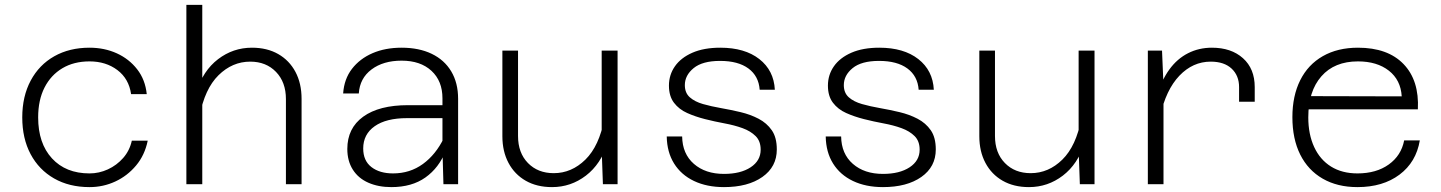

<svg xmlns="http://www.w3.org/2000/svg" viewBox="-20 -753 5890 785"><path d="M346 12Q263 12 201 -23.5Q139 -59 105 -123Q71 -187 71 -273Q71 -359 105.5 -423.5Q140 -488 202 -523Q264 -558 346 -558Q407 -558 457.5 -535Q508 -512 541 -469.5Q574 -427 580 -368H516Q507 -431 460 -466.5Q413 -502 346 -502Q282 -502 235 -474Q188 -446 162 -395Q136 -344 136 -273Q136 -167 192.5 -105.5Q249 -44 346 -44Q385 -44 421 -60.5Q457 -77 483.5 -107Q510 -137 519 -178H584Q572 -119 536.5 -76.5Q501 -34 451.5 -11Q402 12 346 12Z M1149 0V-348Q1149 -417 1108.5 -459Q1068 -501 1003 -501Q930 -501 873.5 -445.5Q817 -390 796 -278L783 -377Q810 -464 871.5 -511Q933 -558 1010 -558Q1072 -558 1117.5 -532Q1163 -506 1188 -459Q1213 -412 1213 -349V0ZM742 0V-733H807V0Z M1793 0 1789 -142V-351Q1789 -422 1744 -463.5Q1699 -505 1622 -505Q1547 -505 1499 -469Q1451 -433 1447 -371H1383Q1387 -430 1419 -471.5Q1451 -513 1503 -535.5Q1555 -558 1622 -558Q1693 -558 1745 -533Q1797 -508 1825 -461Q1853 -414 1853 -349V0ZM1580 12Q1527 12 1486 -6Q1445 -24 1422.5 -59.5Q1400 -95 1400 -144Q1400 -229 1465 -276Q1530 -323 1648 -323H1801V-270H1644Q1559 -270 1512 -237Q1465 -204 1465 -146Q1465 -96 1498.5 -70Q1532 -44 1587 -44Q1656 -44 1709 -82.5Q1762 -121 1795 -189L1802 -136Q1775 -67 1719.5 -27.5Q1664 12 1580 12Z M2098 -546V-197Q2098 -128 2138.5 -86.5Q2179 -45 2244 -45Q2317 -45 2373.5 -100.5Q2430 -156 2451 -268L2464 -168Q2437 -82 2375.5 -35Q2314 12 2237 12Q2175 12 2129.5 -14Q2084 -40 2059 -87Q2034 -134 2034 -196V-546ZM2505 -546V0H2445L2440 -141V-546Z M2940 12Q2870 12 2817.5 -13Q2765 -38 2736 -84.5Q2707 -131 2706 -195H2769Q2770 -124 2817 -83Q2864 -42 2940 -42Q3008 -42 3049 -69Q3090 -96 3090 -141Q3090 -176 3069.5 -196.5Q3049 -217 3016 -229Q2983 -241 2942.5 -248.5Q2902 -256 2862.5 -266Q2823 -276 2789.5 -291Q2756 -306 2735.5 -333Q2715 -360 2715 -403Q2715 -447 2739.5 -482Q2764 -517 2811 -537.5Q2858 -558 2925 -558Q3025 -558 3084.5 -511.5Q3144 -465 3148 -386H3086Q3082 -442 3040 -473Q2998 -504 2924 -504Q2852 -504 2816 -474.5Q2780 -445 2780 -405Q2780 -373 2800.5 -355Q2821 -337 2854.5 -327.5Q2888 -318 2928 -311Q2968 -304 3008 -294.5Q3048 -285 3081.5 -267.5Q3115 -250 3135.5 -220.5Q3156 -191 3156 -142Q3156 -71 3097 -29.5Q3038 12 2940 12Z M3590 12Q3520 12 3467.5 -13Q3415 -38 3386 -84.5Q3357 -131 3356 -195H3419Q3420 -124 3467 -83Q3514 -42 3590 -42Q3658 -42 3699 -69Q3740 -96 3740 -141Q3740 -176 3719.5 -196.5Q3699 -217 3666 -229Q3633 -241 3592.5 -248.5Q3552 -256 3512.5 -266Q3473 -276 3439.5 -291Q3406 -306 3385.5 -333Q3365 -360 3365 -403Q3365 -447 3389.5 -482Q3414 -517 3461 -537.5Q3508 -558 3575 -558Q3675 -558 3734.5 -511.5Q3794 -465 3798 -386H3736Q3732 -442 3690 -473Q3648 -504 3574 -504Q3502 -504 3466 -474.5Q3430 -445 3430 -405Q3430 -373 3450.5 -355Q3471 -337 3504.5 -327.5Q3538 -318 3578 -311Q3618 -304 3658 -294.5Q3698 -285 3731.5 -267.5Q3765 -250 3785.5 -220.5Q3806 -191 3806 -142Q3806 -71 3747 -29.5Q3688 12 3590 12Z M4048 -546V-197Q4048 -128 4088.5 -86.5Q4129 -45 4194 -45Q4267 -45 4323.5 -100.5Q4380 -156 4401 -268L4414 -168Q4387 -82 4325.5 -35Q4264 12 4187 12Q4125 12 4079.5 -14Q4034 -40 4009 -87Q3984 -134 3984 -196V-546ZM4455 -546V0H4395L4390 -141V-546Z M5046 -337V-397Q5046 -444 5015.5 -472.5Q4985 -501 4930 -501Q4857 -501 4802 -443.5Q4747 -386 4723 -277L4710 -360Q4729 -425 4761 -469Q4793 -513 4837.5 -535.5Q4882 -558 4935 -558Q5014 -558 5062 -515Q5110 -472 5110 -397V-337ZM4673 0V-546H4731L4737 -404V0Z M5530 12Q5448 12 5388 -22.5Q5328 -57 5296 -121Q5264 -185 5264 -274Q5264 -361 5296 -425Q5328 -489 5388.5 -523.5Q5449 -558 5532 -558Q5654 -558 5718.5 -491Q5783 -424 5777 -306H5315L5316 -360L5711 -359Q5707 -426 5658.5 -464Q5610 -502 5532 -502Q5436 -502 5382.5 -441Q5329 -380 5329 -273Q5329 -204 5353 -152Q5377 -100 5422 -72Q5467 -44 5530 -44Q5607 -44 5658 -80.5Q5709 -117 5721 -179H5785Q5770 -90 5702 -39Q5634 12 5530 12Z"/></svg>

Font: Azeret Mono Thin ExtraLight
Style: Regular
Weight: 250
Version: Version 1.002